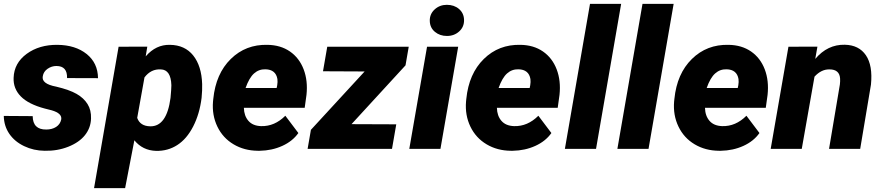

<svg xmlns="http://www.w3.org/2000/svg" viewBox="-25 -770 4568 993"><path d="M291.5 -151.4Q297.9 -183.6 241.7 -199.7L207 -208.5Q122.1 -231 82.5 -271.5Q43 -312 45.4 -367.7Q47.9 -443.8 113 -491.5Q178.2 -539.1 272 -538.1Q365.2 -537.1 423.1 -490.7Q481 -444.3 481.9 -365.7L321.8 -366.2Q323.7 -428.7 266.6 -428.7Q242.2 -428.7 221.2 -414.3Q200.2 -399.9 196.3 -376Q188 -336.4 266.1 -321.8Q334 -305.7 371.1 -284.4Q408.2 -263.2 427.7 -231.9Q447.3 -200.7 445.8 -156.7Q444.3 -108.9 414.6 -71.3Q384.8 -33.7 328.4 -11.2Q272 11.2 206.1 9.8Q148.9 9.3 99.9 -14.2Q50.8 -37.6 23.2 -77.9Q-4.4 -118.2 -5.4 -170.4L144 -169.4Q145 -99.1 214.4 -100.1Q244.1 -100.1 265.1 -113.5Q286.1 -127 291.5 -151.4Z M1017.6 -263.7Q1007.3 -180.7 974.1 -116Q940.9 -51.3 891.8 -19.8Q842.8 11.7 782.2 10.3Q712.9 8.3 669.9 -44.4L622.1 203.1H461.4L588.4 -528.3L736.8 -528.8L728.5 -478.5Q781.7 -540 854 -538.1Q931.2 -537.1 974.4 -482.9Q1017.6 -428.7 1020.5 -335Q1021.5 -304.7 1017.6 -263.7ZM861.3 -329.1Q858.9 -409.7 806.6 -411.1Q755.9 -414.1 722.2 -369.6L684.6 -160.2Q699.7 -117.7 752 -116.7Q837.4 -115.2 856.9 -263.7Q861.3 -310.5 861.3 -329.1Z M1309.1 9.8Q1238.3 9.3 1182.9 -23.7Q1127.4 -56.6 1099.1 -115.5Q1070.8 -174.3 1076.7 -245.1L1078.1 -258.8Q1091.3 -389.2 1168.7 -465.1Q1246.1 -541 1358.4 -538.1Q1426.3 -537.1 1474.6 -503.7Q1522.9 -470.2 1545.4 -411.4Q1567.9 -352.5 1560.1 -279.3L1550.8 -212.4H1236.3Q1237.3 -170.9 1259.8 -145Q1282.2 -119.1 1325.2 -117.7Q1395 -115.7 1450.7 -171.4L1518.1 -82Q1488.3 -39.6 1434.8 -15.4Q1381.3 8.8 1317.9 9.8ZM1348.1 -411.6Q1314 -412.6 1288.8 -390.1Q1263.7 -367.7 1245.1 -314.9H1405.8L1408.7 -329.1Q1411.6 -346.2 1409.7 -361.3Q1401.4 -410.2 1348.1 -411.6Z M1793 -127.9 2024.4 -127 2002.4 0H1565.9L1583 -98.6L1860.8 -400.4L1645.5 -401.4L1667.5 -528.3H2088.9L2072.3 -432.1Z M2252.9 0H2091.8L2183.6 -528.3H2344.7ZM2197.8 -661.6Q2196.8 -697.3 2222.9 -721.2Q2249 -745.1 2286.1 -745.1Q2323.7 -745.1 2348.9 -723.6Q2374 -702.1 2375 -667.5Q2376 -631.3 2350.1 -607.7Q2324.2 -584 2286.6 -584Q2250 -584 2224.4 -605.2Q2198.7 -626.5 2197.8 -661.6Z M2617.7 9.8Q2546.9 9.3 2491.5 -23.7Q2436 -56.6 2407.7 -115.5Q2379.4 -174.3 2385.3 -245.1L2386.7 -258.8Q2399.9 -389.2 2477.3 -465.1Q2554.7 -541 2667 -538.1Q2734.9 -537.1 2783.2 -503.7Q2831.5 -470.2 2854 -411.4Q2876.5 -352.5 2868.7 -279.3L2859.4 -212.4H2544.9Q2545.9 -170.9 2568.4 -145Q2590.8 -119.1 2633.8 -117.7Q2703.6 -115.7 2759.3 -171.4L2826.7 -82Q2796.9 -39.6 2743.4 -15.4Q2689.9 8.8 2626.5 9.8ZM2656.7 -411.6Q2622.6 -412.6 2597.4 -390.1Q2572.3 -367.7 2553.7 -314.9H2714.4L2717.3 -329.1Q2720.2 -346.2 2718.3 -361.3Q2710 -410.2 2656.7 -411.6Z M3057.6 0H2896.5L3026.4 -750H3187.5Z M3329.1 0H3168L3297.9 -750H3459Z M3693.8 9.8Q3623 9.3 3567.6 -23.7Q3512.2 -56.6 3483.9 -115.5Q3455.6 -174.3 3461.4 -245.1L3462.9 -258.8Q3476.1 -389.2 3553.5 -465.1Q3630.9 -541 3743.2 -538.1Q3811 -537.1 3859.4 -503.7Q3907.7 -470.2 3930.2 -411.4Q3952.6 -352.5 3944.8 -279.3L3935.5 -212.4H3621.1Q3622.1 -170.9 3644.5 -145Q3667 -119.1 3710 -117.7Q3779.8 -115.7 3835.4 -171.4L3902.8 -82Q3873 -39.6 3819.6 -15.4Q3766.1 8.8 3702.6 9.8ZM3732.9 -411.6Q3698.7 -412.6 3673.6 -390.1Q3648.4 -367.7 3629.9 -314.9H3790.5L3793.5 -329.1Q3796.4 -346.2 3794.4 -361.3Q3786.1 -410.2 3732.9 -411.6Z M4202.6 -528.8 4191.4 -465.3Q4254.9 -540.5 4344.2 -538.6Q4417.5 -537.1 4453.4 -484.1Q4489.3 -431.2 4479.5 -332.5L4423.8 0H4262.7L4318.8 -333.5Q4320.8 -350.6 4319.8 -364.7Q4316.4 -411.1 4265.1 -411.1Q4222.7 -412.1 4187.5 -373.5L4121.6 0H3960.9L4052.7 -528.3Z"/></svg>

Font: TypoPRO Roboto
Style: Italic
Weight: 900
Italic angle: -12°
Designer: Google
Version: Version 2.136; 2016